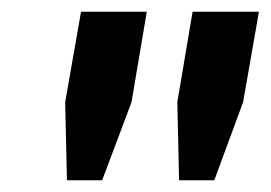

<svg xmlns="http://www.w3.org/2000/svg" viewBox="-20 -707 461 327"><path d="M94 -400 91 -533 118 -687H230L204 -533L154 -400ZM285 -400 282 -533 308 -687H421L394 -533L345 -400Z"/></svg>

Font: Archivo Expanded Medium
Style: Italic
Weight: 500
Width: 7
Italic angle: -10°
Designer: Hector Gatti
Foundry: Omnibus-Type
Version: Version 2.001